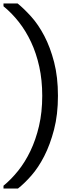

<svg xmlns="http://www.w3.org/2000/svg" viewBox="-32 -840 409 1100"><path d="M71 240Q107 212 147.5 166Q188 120 221.5 54.5Q255 -11 277.5 -97Q300 -183 300 -291Q300 -399 278 -484Q256 -569 222 -634Q188 -699 147 -744.5Q106 -790 69 -820H-12V-804Q35 -766 75.5 -714.5Q116 -663 146 -599Q176 -535 193 -458Q210 -381 210 -291Q210 -197 191.5 -118Q173 -39 142 25.5Q111 90 71 139.5Q31 189 -12 224V240Z"/></svg>

Font: Tilda Sans Medium
Style: Regular
Weight: 500
Designer: ParaType Ltd
Foundry: ParaType Ltd
Version: Version 1.009